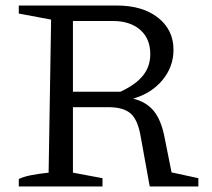

<svg xmlns="http://www.w3.org/2000/svg" viewBox="-20 -675 766 695"><path d="M601 -51 698 -30V0H522L489 -182Q479 -241 453 -264Q427 -287 372 -287H207V-343H416Q472 -369 498 -402Q524 -435 524 -479Q524 -535 487.5 -567Q451 -599 388 -599H244V-50L351 -30V0H48V-27Q64 -35 91 -40.5Q118 -46 156 -50L165 -604L48 -626V-655H403Q496 -655 552 -611Q608 -567 608 -495Q608 -433 568 -385Q528 -337 462 -318Q510 -306 536.5 -273.5Q563 -241 575 -181Z"/></svg>

Font: Piazzolla Thin
Style: Regular
Weight: 400
Version: Version 2.001